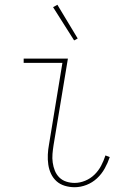

<svg xmlns="http://www.w3.org/2000/svg" viewBox="-20 -775 540 803"><path d="M292 8Q271 8 251 2Q231 -4 216.5 -17Q202 -30 193.5 -48Q185 -66 182 -86.5Q179 -107 180 -128.5Q181 -150 185 -171L241 -512H79V-530H264L204 -168Q201 -149 199.5 -131Q198 -113 200.5 -95Q203 -77 209.5 -61Q216 -45 228 -33Q240 -21 257 -15.5Q274 -10 292 -10Q314 -10 336 -19Q358 -28 375 -44.5Q392 -61 403 -82Q414 -103 421 -125L439 -118Q431 -94 418 -70.5Q405 -47 385.5 -29Q366 -11 341.5 -1.5Q317 8 292 8ZM290 -606 202 -745 220 -755 305 -614Z"/></svg>

Font: Iosevka Slab Thin
Style: Italic
Weight: 100
Italic angle: -9°
Monospace: yes
Designer: Belleve Invis
Foundry: Belleve Invis
Version: Version 11.1.1; ttfautohint (v1.8.3)